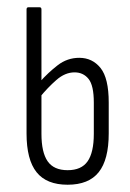

<svg xmlns="http://www.w3.org/2000/svg" viewBox="-20 -502 358 528"><path d="M166 6Q108 6 80.5 -28.5Q53 -63 53 -135V-476Q53 -482 58 -482H89Q94 -482 94 -476V-134Q94 -83 111 -58.5Q128 -34 166 -34Q204 -34 221 -58.5Q238 -83 238 -134V-220Q238 -267 223.5 -285Q209 -303 185 -303Q159 -303 135 -282Q111 -261 89 -234V-276Q112 -302 138.5 -322.5Q165 -343 198 -343Q234 -343 256.5 -315Q279 -287 279 -220V-135Q279 -63 251.5 -28.5Q224 6 166 6Z"/></svg>

Font: Sofia Sans Extra Condensed Light
Style: Regular
Weight: 300
Designer: Botio Nikoltchev, Ani Petrova
Foundry: lettersoup
Version: Version 4.101